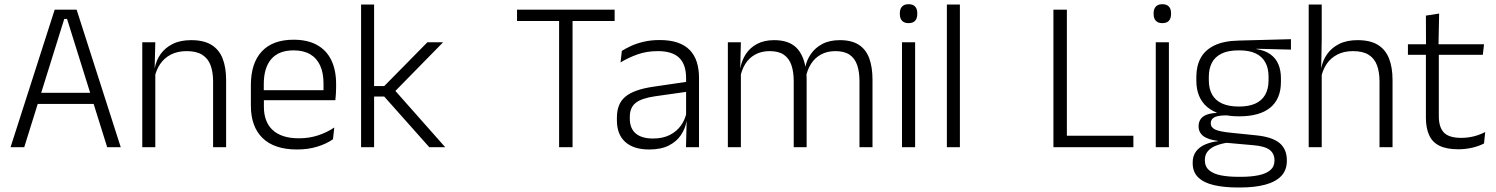

<svg xmlns="http://www.w3.org/2000/svg" viewBox="-20 -684 6948 892"><path d="M29 0 234 -639H336L541 0H478L291.5 -596H278.5L92.5 0ZM138.5 -201V-253H431V-201Z M970 0V-306Q970 -349.5 958.2 -381Q946.5 -412.5 919.5 -429.5Q892.5 -446.5 847 -446.5Q805 -446.5 774 -430.5Q743 -414.5 724 -386.5Q705 -358.5 698 -322.5L685.5 -367.5H699Q705.5 -403.5 726.2 -432.8Q747 -462 782.2 -479.8Q817.5 -497.5 868 -497.5Q927 -497.5 962.5 -475.5Q998 -453.5 1014.2 -412.2Q1030.5 -371 1030.5 -312V0ZM641 0V-487.5H701.5L698.5 -367L701.5 -364V0Z M1360 10.5Q1254.5 10.5 1200 -42.5Q1145.5 -95.5 1145.5 -193.5V-288.5Q1145.5 -390.5 1196.2 -445Q1247 -499.5 1344 -499.5Q1409 -499.5 1453 -475Q1497 -450.5 1519.2 -404.5Q1541.5 -358.5 1541.5 -294V-276.5Q1541.5 -262 1540.5 -247.5Q1539.5 -233 1538 -218.5H1482Q1483 -240.5 1483 -260.2Q1483 -280 1483 -296.5Q1483 -345.5 1467.2 -379.8Q1451.5 -414 1420.8 -432Q1390 -450 1344 -450Q1275.5 -450 1240.5 -409.8Q1205.5 -369.5 1205.5 -293.5V-246L1206 -238V-187.5Q1206 -154 1215.8 -127Q1225.5 -100 1245.8 -80.8Q1266 -61.5 1296.8 -51.5Q1327.5 -41.5 1368.5 -41.5Q1416 -41.5 1456.8 -54.8Q1497.5 -68 1533 -91.5L1527 -37Q1496 -15.5 1453.5 -2.5Q1411 10.5 1360 10.5ZM1177 -218.5V-265H1524.5V-218.5Z M1974.5 0 1765 -235.5H1710V-284H1765L1965.5 -487.5H2038.5L1809 -253.5V-270.5L2048.5 0ZM1657.5 0V-663H1718V0Z M2577.5 0V-629.5H2640V0ZM2382 -586.5V-639H2835.5V-586.5Z M3167 0 3170 -121.5 3167.5 -131V-288.5V-321Q3167.5 -384 3135.8 -415.2Q3104 -446.5 3036 -446.5Q2983 -446.5 2939.5 -430.5Q2896 -414.5 2863 -394L2869 -447.5Q2887 -459 2912.5 -470.8Q2938 -482.5 2971.2 -490.2Q3004.5 -498 3044.5 -498Q3093.5 -498 3128.2 -486Q3163 -474 3185 -451Q3207 -428 3217.2 -395.5Q3227.5 -363 3227.5 -322.5V0ZM2996 10.5Q2923.5 10.5 2884.8 -24.5Q2846 -59.5 2846 -125V-138Q2846 -202.5 2885.8 -235.2Q2925.5 -268 3014.5 -281L3177.5 -305L3180.5 -259L3022 -236.5Q2960 -227.5 2933 -205.8Q2906 -184 2906 -141.5V-132.5Q2906 -87.5 2933.5 -64Q2961 -40.5 3014 -40.5Q3059.5 -40.5 3091.8 -57Q3124 -73.5 3143.8 -101.2Q3163.5 -129 3170 -163.5L3182 -120.5H3169.5Q3163.5 -86 3143.2 -56Q3123 -26 3086.8 -7.8Q3050.5 10.5 2996 10.5Z M3973 0V-307Q3973 -350.5 3962.2 -381.8Q3951.5 -413 3927 -429.8Q3902.5 -446.5 3861 -446.5Q3823 -446.5 3794.2 -430.8Q3765.5 -415 3748 -387.5Q3730.5 -360 3724 -325.5L3712.5 -371H3721Q3727.5 -404.5 3747.2 -433.2Q3767 -462 3800.5 -479.8Q3834 -497.5 3882 -497.5Q3936.5 -497.5 3970 -475.8Q4003.5 -454 4018.5 -412.8Q4033.5 -371.5 4033.5 -313.5V0ZM3361.5 0V-487.5H3422L3419 -366.5L3422 -363.5V0ZM3667.5 0V-307Q3667.5 -350 3656.8 -381.5Q3646 -413 3621.5 -429.8Q3597 -446.5 3556 -446.5Q3517 -446.5 3488.2 -430.5Q3459.5 -414.5 3442.2 -386.5Q3425 -358.5 3418.5 -322.5L3405 -367.5H3419.5Q3426 -403.5 3445 -432.8Q3464 -462 3497 -479.8Q3530 -497.5 3576.5 -497.5Q3644 -497.5 3679.2 -463Q3714.5 -428.5 3724 -360.5Q3726 -350 3726.8 -338.8Q3727.5 -327.5 3727.5 -316V0Z M4170.5 0V-487.5H4231.5V0ZM4201 -576.5Q4181 -576.5 4170.8 -587.5Q4160.5 -598.5 4160.5 -619V-622.5Q4160.5 -642.5 4170.8 -653.5Q4181 -664.5 4201 -664.5Q4221.5 -664.5 4231.5 -653.5Q4241.5 -642.5 4241.5 -622.5V-619Q4241.5 -598.5 4231.5 -587.5Q4221.5 -576.5 4201 -576.5Z M4379 0V-663H4439.5V0Z M4936.5 0H4874V-639H4936.5ZM4906.5 -53.5H5245.5V0H4906.5Z M5349.5 0V-487.5H5410.5V0ZM5380 -576.5Q5360 -576.5 5349.8 -587.5Q5339.5 -598.5 5339.5 -619V-622.5Q5339.5 -642.5 5349.8 -653.5Q5360 -664.5 5380 -664.5Q5400.5 -664.5 5410.5 -653.5Q5420.5 -642.5 5420.5 -622.5V-619Q5420.5 -598.5 5410.5 -587.5Q5400.5 -576.5 5380 -576.5Z M5736.5 -143.5Q5640.5 -143.5 5589.2 -186.2Q5538 -229 5538 -310V-327Q5538 -377 5557.8 -414Q5577.5 -451 5621 -472.5Q5664.5 -494 5735 -495.5L5977.5 -502V-453.5L5817.5 -457.5V-456Q5858 -449.5 5883 -431Q5908 -412.5 5919.5 -384.5Q5931 -356.5 5931 -320.5V-303.5Q5931 -225 5881.8 -184.2Q5832.5 -143.5 5736.5 -143.5ZM5733.5 137.5H5744Q5792 137.5 5827 130.2Q5862 123 5881.5 106.5Q5901 90 5901 62.5V61Q5901 29.5 5878.5 12.2Q5856 -5 5802 -9.5L5667 -21.5L5688 -22Q5655.5 -17.5 5630.8 -8Q5606 1.5 5591.8 18Q5577.5 34.5 5577.5 59.5V60.5Q5577.5 89.5 5597 106.5Q5616.5 123.5 5651.5 130.5Q5686.5 137.5 5733.5 137.5ZM5730 187Q5666.5 187 5619.5 176Q5572.5 165 5546.8 140.2Q5521 115.5 5521 73.5V71.5Q5521 40 5536.8 19.2Q5552.5 -1.5 5579.5 -13Q5606.5 -24.5 5638.5 -28L5638 -29.5Q5591.5 -35.5 5570 -52.2Q5548.5 -69 5548.5 -97V-97.5Q5548.5 -116 5557.2 -129.5Q5566 -143 5584.5 -150.5Q5603 -158 5632.5 -159.5V-168.5L5713 -147L5675 -148Q5635.5 -147.5 5620.2 -138.2Q5605 -129 5605 -111.5V-111Q5605 -92 5625.5 -82.2Q5646 -72.5 5696.5 -67.5L5814 -55.5Q5890 -48 5924.2 -19.8Q5958.5 8.5 5958.5 61V63Q5958.5 107 5932 134.2Q5905.5 161.5 5857 174.2Q5808.5 187 5743 187ZM5736 -189Q5781.5 -189 5812 -202.8Q5842.5 -216.5 5858 -244Q5873.5 -271.5 5873.5 -311V-328.5Q5873.5 -367.5 5858.2 -394.8Q5843 -422 5813.2 -436Q5783.5 -450 5738.5 -450H5735Q5685.5 -450 5654.8 -434.8Q5624 -419.5 5610 -392Q5596 -364.5 5596 -328V-311.5Q5596 -271.5 5611.5 -244.2Q5627 -217 5658 -203Q5689 -189 5736 -189Z M6389 0V-306Q6389 -349.5 6377.2 -381Q6365.5 -412.5 6338.5 -429.5Q6311.5 -446.5 6266 -446.5Q6224 -446.5 6193 -430.5Q6162 -414.5 6143.2 -386.5Q6124.5 -358.5 6117.5 -323L6102 -367.5H6118.5Q6125 -403.5 6145.8 -432.8Q6166.5 -462 6201.5 -479.8Q6236.5 -497.5 6287 -497.5Q6346 -497.5 6381.5 -475.5Q6417 -453.5 6433.2 -412.2Q6449.5 -371 6449.5 -312V0ZM6060 0V-663H6120.5V-501L6118 -361L6120.5 -356V0Z M6755 9.5Q6701.5 9.5 6668.2 -6.5Q6635 -22.5 6619.8 -55.5Q6604.5 -88.5 6604.5 -137.5V-455.5H6664.5V-144.5Q6664.5 -93 6688.2 -68.2Q6712 -43.5 6768.5 -43.5Q6798.5 -43.5 6826.8 -50.5Q6855 -57.5 6880 -70.5L6874.5 -17.5Q6851 -5 6819.5 2.2Q6788 9.5 6755 9.5ZM6521 -429.5V-478.5H6874.5L6869 -429.5ZM6605 -471.5 6604.5 -611.5 6666 -621 6663 -471.5Z"/></svg>

Font: Anek Tamil Light
Style: Regular
Weight: 300
Designer: Aadarsh Rajan (Tamil), Yesha Goshar (Latin)
Foundry: Ek Type
Version: Version 1.003